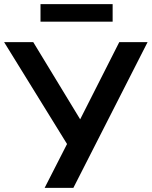

<svg xmlns="http://www.w3.org/2000/svg" viewBox="-33 -909 734 929"><path d="M183 0 303 -235 302 -195 -13 -705H128L362 -320H349L544 -705H681L322 0ZM163 -804V-889H512V-804Z"/></svg>

Font: Nunito Sans 10pt
Style: Bold
Weight: 700
Designer: Vernon Adams
Foundry: Vernon Adams
Version: Version 3.101;gftools[0.9.27]